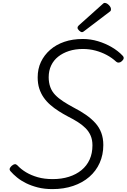

<svg xmlns="http://www.w3.org/2000/svg" viewBox="-20 -1284 874 1325"><path d="M342 21Q286 21 241 9.5Q196 -2 160.5 -19.5Q125 -37 98 -59Q71 -81 52 -103Q44 -113 47.5 -122Q51 -131 61 -140Q73 -150 82 -151Q91 -152 100 -143Q125 -116 160 -95Q195 -74 240.5 -61Q286 -48 344 -48Q405 -48 455.5 -64Q506 -80 542.5 -110Q579 -140 598.5 -183Q618 -226 618 -281Q618 -319 605.5 -348Q593 -377 570.5 -399.5Q548 -422 517.5 -441.5Q487 -461 449 -480Q415 -498 384.5 -517.5Q354 -537 327.5 -560Q301 -583 281.5 -611Q262 -639 251 -673Q240 -707 240 -750Q240 -809 262.5 -856.5Q285 -904 326 -940Q367 -976 424 -995.5Q481 -1015 552 -1015Q605 -1015 656.5 -999.5Q708 -984 752 -958Q796 -932 825 -901Q835 -891 833.5 -881.5Q832 -872 821 -862Q811 -853 800.5 -852Q790 -851 782 -858Q753 -885 716.5 -904.5Q680 -924 638.5 -935Q597 -946 552 -946Q499 -946 456 -932Q413 -918 381.5 -893Q350 -868 333 -832Q316 -796 316 -751Q316 -714 327 -683.5Q338 -653 360.5 -629.5Q383 -606 415 -585Q447 -564 488 -542Q535 -518 573 -491.5Q611 -465 638 -435Q665 -405 679 -367.5Q693 -330 693 -283Q693 -216 668 -160Q643 -104 596.5 -63.5Q550 -23 485 -1Q420 21 342 21ZM547 -1062Q537 -1062 526 -1073Q515 -1084 515 -1092Q515 -1096 516.5 -1099.5Q518 -1103 523 -1108L686 -1254Q690 -1258 694 -1261Q698 -1264 703 -1264Q712 -1264 722 -1257Q732 -1250 739 -1240Q746 -1230 746 -1221Q746 -1215 744.5 -1211Q743 -1207 734 -1201L563 -1071Q558 -1067 554 -1064.5Q550 -1062 547 -1062Z"/></svg>

Font: Playwrite RO Light
Style: Regular
Weight: 300
Version: Version 1.002